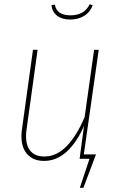

<svg xmlns="http://www.w3.org/2000/svg" viewBox="-20 -756 561 914"><path d="M225 -732 241 -734Q250 -683 315 -683Q382 -683 407 -736L421 -731Q410 -699 381.5 -681Q353 -663 314 -663Q275 -663 251.5 -681.5Q228 -700 225 -732ZM379 -21H437L377 138H360L406 0H359L380 -157Q347 -80 298.5 -35Q250 10 190 10Q139 10 110.5 -21Q82 -52 82 -108Q82 -125 85 -144L137 -519H159L107 -144Q104 -125 104 -108Q104 -60 126.5 -35.5Q149 -11 191 -11Q250 -11 298 -61Q346 -111 383 -199L428 -519H450Z"/></svg>

Font: Fira Sans Condensed Thin
Style: Italic
Weight: 250
Width: 3
Italic angle: -8°
Designer: Carrois Corporate & Edenspiekermann AG
Foundry: Carrois Corporate GbR & Edenspiekermann AG
Version: Version 4.203